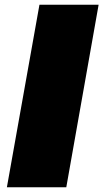

<svg xmlns="http://www.w3.org/2000/svg" viewBox="-20 -755 443 808"><path d="M395 -735 259 33H9L146 -735Z"/></svg>

Font: Erica One
Style: Regular
Weight: 400
Designer: Miguel Hernandez
Foundry: Miguel Hernandez
Version: Version 1.003